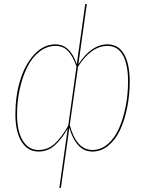

<svg xmlns="http://www.w3.org/2000/svg" viewBox="-20 -750 727 962"><path d="M277.3 191.9 319.3 -105.5Q288.6 -52.2 253.9 -21.5Q219.2 9.3 172.9 9.3Q119.1 9.3 88.1 -40Q57.1 -89.4 57.1 -178.2Q57.1 -268.1 80.8 -346.9Q104.5 -425.8 151.4 -476.8Q198.2 -527.8 257.8 -527.8Q331.1 -527.8 364.7 -428.2L407.2 -730L415 -729.5L372.6 -427.7Q438 -527.8 518.6 -527.8Q572.8 -527.8 601.3 -479.2Q629.9 -430.7 629.9 -341.3Q629.9 -275.4 617.7 -213.4Q605.5 -151.4 582.8 -101.3Q560.1 -51.3 523.7 -21Q487.3 9.3 443.4 9.3Q399.9 9.3 371.1 -23.2Q342.3 -55.7 327.6 -110.8L285.2 190.9ZM173.3 1.5Q219.2 1.5 253.9 -30Q288.6 -61.5 321.8 -120.1L363.3 -416.5Q346.2 -466.3 321.8 -493.2Q297.4 -520 257.8 -520Q214.4 -520 177.2 -490.7Q140.1 -461.4 116.2 -413.1Q92.3 -364.7 78.9 -303.7Q65.4 -242.7 65.4 -178.2Q65.4 -92.3 94.2 -45.4Q123 1.5 173.3 1.5ZM443.4 1.5Q485.8 1.5 520.5 -28.6Q555.2 -58.6 576.7 -107.9Q598.1 -157.2 609.9 -217.5Q621.6 -277.8 621.6 -341.3Q621.6 -427.7 595.5 -473.9Q569.3 -520 518.6 -520Q437.5 -520 371.1 -416L329.6 -124.5Q344.2 -65.4 372.8 -32Q401.4 1.5 443.4 1.5Z"/></svg>

Font: Fira Sans Compressed Eight
Style: Italic
Weight: 100
Width: 3
Italic angle: -8°
Designer: Carrois Corporate & Edenspiekermann AG
Foundry: Carrois Corporate GbR & Edenspiekermann AG
Version: Version 4.203;PS 004.203;hotconv 1.0.88;makeotf.lib2.5.64775